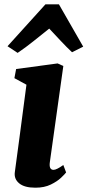

<svg xmlns="http://www.w3.org/2000/svg" viewBox="-20 -863 407 893"><path d="M144.5 10Q93.5 10 69 -10.5Q44.5 -31 49 -62.5Q57 -120.5 70.8 -224.8Q84.5 -329 103 -469L47 -499.5L55 -542L248 -568L274.5 -556L212 -110Q206.5 -73 229 -73Q243 -73 274.5 -95.5L287.5 -61Q282 -53.5 264.2 -36.5Q246.5 -19.5 216.5 -4.8Q186.5 10 144.5 10ZM62 -617 15 -648 191.5 -843H254L367 -646L315 -620Q289 -644.5 262.2 -673.2Q235.5 -702 209 -730Q172.5 -701 135.8 -671.5Q99 -642 62 -617Z"/></svg>

Font: Merriweather Black
Style: Italic
Weight: 900
Italic angle: -7.8°
Designer: Eben Sorkin
Foundry: Eben Sorkin
Version: Version 2.200;gftools[0.9.31]